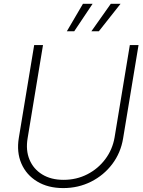

<svg xmlns="http://www.w3.org/2000/svg" viewBox="-20 -960 738 990"><path d="M306.2 9.8Q227.5 9.8 171.6 -24.2Q115.7 -58.1 90.3 -116.7Q64.9 -175.3 77.1 -249.5L156.2 -727.5H201.7L122.6 -248.5Q111.8 -185.5 132.1 -137Q152.3 -88.4 197.8 -60.5Q243.2 -32.7 307.6 -32.7Q374.5 -32.7 430.2 -61.3Q485.8 -89.8 522.9 -139.4Q560.1 -189 570.8 -251.5L649.4 -727.5H694.3L614.7 -246.1Q602.5 -171.9 558.8 -114Q515.1 -56.2 449.5 -23.2Q383.8 9.8 306.2 9.8ZM362.8 -798.8H324.7L407.7 -940.4H457.5ZM489.7 -798.8H451.2L551.3 -940.4H601.6Z"/></svg>

Font: Inter 24pt ExtraLight
Style: Italic
Weight: 250
Italic angle: -9.3988°
Version: Version 4.001;git-66647c0bb